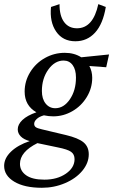

<svg xmlns="http://www.w3.org/2000/svg" viewBox="-59 -681 545 924"><path d="M414.1 -661.1 450.2 -647.5Q436.5 -565.4 398.4 -523.9Q360.4 -482.4 303.7 -482.4Q243.2 -482.4 211.2 -529.1Q179.2 -575.7 186.5 -647.5L227.5 -661.1Q227.1 -605.5 249.3 -575.2Q271.5 -544.9 311.5 -544.9Q389.2 -544.9 414.1 -661.1ZM197.3 -121.1Q175.3 -121.1 152.3 -126Q129.4 -119.6 117.4 -108.2Q105.5 -96.7 105.5 -85Q105.5 -74.7 113 -69.1Q120.6 -63.5 142.6 -58.6L257.8 -31.2Q317.4 -17.1 342.8 3.9Q368.2 24.9 368.2 61.5Q368.2 103.5 337.2 140.9Q306.2 178.2 253.9 200.4Q201.7 222.7 142.6 222.7Q58.6 222.7 9.8 193.4Q-39.1 164.1 -39.1 117.2Q-39.1 80.6 -6.1 48.8Q26.9 17.1 84 -2Q56.2 -9.3 41.3 -24.2Q26.4 -39.1 26.4 -58.6Q26.4 -82 48.8 -103.5Q71.3 -125 116.2 -140.6Q59.6 -172.9 59.6 -240.2Q59.6 -290.5 86.2 -333.7Q112.8 -377 157.2 -401.9Q201.7 -426.8 252.9 -426.8Q298.3 -426.8 332 -405.3L465.8 -418.9L452.1 -357.4L371.1 -363.3Q384.8 -337.4 384.8 -306.6Q384.8 -256.8 358.6 -213.9Q332.5 -170.9 289.3 -146Q246.1 -121.1 197.3 -121.1ZM207 -160.2Q248 -160.2 277.3 -203.1Q306.6 -246.1 306.6 -307.6Q306.6 -346.2 290.5 -367.9Q274.4 -389.6 247.1 -389.6Q204.6 -389.6 173.6 -346.4Q142.6 -303.2 142.6 -243.2Q142.6 -205.1 160.6 -182.6Q178.7 -160.2 207 -160.2ZM37.1 107.4Q37.1 141.6 66.9 162.6Q96.7 183.6 154.3 183.6Q216.3 183.6 258.1 154.8Q299.8 126 299.8 85Q299.8 61.5 283 49.6Q266.1 37.6 218.8 28.3L121.1 7.8Q37.1 49.8 37.1 107.4Z"/></svg>

Font: Crimson Pro
Style: Italic
Weight: 400
Italic angle: -12°
Designer: Jacques Le Bailly
Foundry: Baron von Fonthausen
Version: Version 1.003